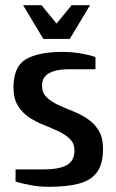

<svg xmlns="http://www.w3.org/2000/svg" viewBox="-20 -710 448 740"><path d="M167 10Q132 10 97.5 3.5Q63 -3 40 -10V-57H147Q207 -57 237 -73.5Q267 -90 267 -130Q267 -157 250 -174Q233 -191 206.5 -203.5Q180 -216 149.5 -228Q119 -240 92.5 -257.5Q66 -275 49 -302.5Q32 -330 32 -373Q32 -454 80.5 -482Q129 -510 222 -510Q257 -510 291.5 -504Q326 -498 348 -490V-443H242Q197 -443 169.5 -428Q142 -413 142 -380Q142 -353 159 -336Q176 -319 202.5 -306.5Q229 -294 259.5 -282Q290 -270 316.5 -252.5Q343 -235 360 -207.5Q377 -180 377 -137Q377 -78 354 -46.5Q331 -15 285 -2.5Q239 10 167 10ZM147 -560 69 -690H140L198 -619L256 -690H327L249 -560Z"/></svg>

Font: Cuprum SemiBold
Style: Regular
Weight: 600
Designer: Jovanny Lemonad
Foundry: Jovanny Lemonad
Version: Version 3.000